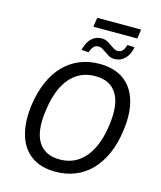

<svg xmlns="http://www.w3.org/2000/svg" viewBox="-141 -1089 1007 1200"><g transform="rotate(15 362.5 -489.5)"><path d="M332 9Q238 9 177 -34.5Q116 -78 91.5 -159Q67 -240 81 -352Q93 -438 122 -505.5Q151 -573 196 -619.5Q241 -666 299 -690Q357 -714 427 -714Q522 -714 583 -670.5Q644 -627 668.5 -546Q693 -465 678 -354Q667 -267 637.5 -199.5Q608 -132 563.5 -85.5Q519 -39 460.5 -15Q402 9 332 9ZM338 -72Q406 -72 456.5 -106Q507 -140 539.5 -205Q572 -270 584 -363Q602 -497 559.5 -565Q517 -633 421 -633Q354 -633 303 -599.5Q252 -566 220 -501.5Q188 -437 176 -343Q157 -209 199.5 -140.5Q242 -72 338 -72ZM328 -928 337 -988H621L612 -928ZM506 -767Q484 -767 468.5 -776.5Q453 -786 439 -796Q427 -804 416.5 -810.5Q406 -817 392 -817Q373 -817 361 -804.5Q349 -792 340 -766L294 -769Q302 -802 316 -824.5Q330 -847 351 -859Q372 -871 398 -871Q420 -871 436 -862Q452 -853 465 -843Q477 -835 488.5 -828Q500 -821 513 -821Q532 -821 544 -834Q556 -847 563 -873L610 -870Q600 -820 572.5 -793.5Q545 -767 506 -767Z"/></g></svg>

Font: Nunito Sans 10pt SemiCondensed Medium
Style: Italic
Weight: 500
Width: 4
Italic angle: -9°
Designer: Vernon Adams
Foundry: Vernon Adams
Version: Version 3.101;gftools[0.9.27]